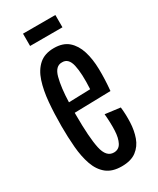

<svg xmlns="http://www.w3.org/2000/svg" viewBox="-173 -706 636 771"><g transform="rotate(-30 145.0 -320.0)"><path d="M153 10Q109 10 83 -11Q57 -32 44 -69Q31 -106 27 -153Q23 -200 23 -251Q23 -309 27.5 -360.5Q32 -412 45 -452Q58 -492 84 -515Q110 -538 153 -538Q195 -538 219.5 -516.5Q244 -495 255.5 -458.5Q267 -422 268 -374.5Q269 -327 264 -275L96 -271Q96 -267 96 -261Q96 -156 107 -105Q118 -54 153 -54Q176 -54 187 -74.5Q198 -95 199.5 -129.5Q201 -164 197 -206L267 -197Q271 -163 269.5 -126.5Q268 -90 257 -59Q246 -28 221 -9Q196 10 153 10ZM153 -472Q122 -473 110.5 -429.5Q99 -386 97 -319L197 -322Q201 -393 192 -433Q183 -473 153 -472ZM75 -593V-650H225V-593Z"/></g></svg>

Font: Bricolage Grotesque 48pt Condensed Light
Style: Regular
Weight: 300
Width: 3
Designer: Mathieu Triay
Foundry: Atelier Triay
Version: Version 1.000; ttfautohint (v1.8.4.7-5d5b);gftools[0.9.32]